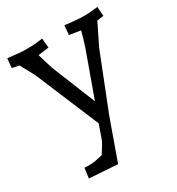

<svg xmlns="http://www.w3.org/2000/svg" viewBox="-176 -616 890 963"><g transform="rotate(-30 269.5 -134.0)"><path d="M341 -503Q411 -494 448 -494Q485 -494 501 -497L530 -500L534 -446L496 -441Q438 -324 436 -319L310 0L226 235L63 224L71 166Q76 167 87 167H111Q127 167 177 155Q209 107 216 89L244 9L96 -344Q92 -357 45 -441L5 -449L10 -503Q80 -494 118.5 -494Q157 -494 176 -497L211 -501L216 -446L154 -438Q170 -382 181 -349L283 -96L375 -351Q390 -395 401 -439L336 -449Z"/></g></svg>

Font: Andada
Style: Regular
Weight: 400
Designer: Carolina Giovagnoli
Foundry: Carolina Giovagnoli
Version: Version 1.002